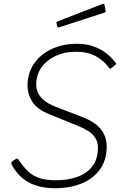

<svg xmlns="http://www.w3.org/2000/svg" viewBox="-20 -983 658 1013"><path d="M552 -629Q527 -664 484.5 -687Q442 -710 380 -710Q321 -710 273.5 -688Q226 -666 198.5 -627Q171 -588 171 -535Q171 -517 179 -496.5Q187 -476 209.5 -456Q232 -436 275 -419L406 -369Q480 -341 511.5 -302Q543 -263 543 -210Q543 -139 507.5 -89.5Q472 -40 410.5 -15Q349 10 272 10Q188 10 132 -20.5Q76 -51 41 -115Q39 -120 40 -125Q41 -130 48 -134L60 -142Q66 -147 70.5 -146Q75 -145 79 -139Q102 -104 127 -80Q152 -56 186.5 -44Q221 -32 274 -32Q340 -32 390 -50.5Q440 -69 468.5 -107.5Q497 -146 497 -205Q497 -240 474 -267.5Q451 -295 384 -322L241 -380Q175 -406 150 -447Q125 -488 125 -531Q125 -582 145 -622.5Q165 -663 200.5 -692Q236 -721 283 -736.5Q330 -752 384 -752Q431 -752 468 -740Q505 -728 534.5 -706.5Q564 -685 588 -654Q593 -649 593 -646.5Q593 -644 589 -641L564 -621Q562 -620 559.5 -621Q557 -622 552 -629ZM531 -959 537 -927Q538 -923 537 -920.5Q536 -918 530 -916L292 -839Q288 -838 285 -839.5Q282 -841 282 -845L278 -860Q277 -868 281 -869L523 -963Q525 -964 528 -962.5Q531 -961 531 -959Z"/></svg>

Font: Libre Franklin Thin
Style: Italic
Weight: 100
Italic angle: -8°
Designer: Pablo Impallari, Rodrigo Fuenzalida, Nhung Nguyen
Foundry: Impallari Type
Version: Version 3.000